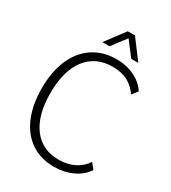

<svg xmlns="http://www.w3.org/2000/svg" viewBox="-212 -991 991 1110"><g transform="rotate(30 283.0 -436.0)"><path d="M41 -350Q41 -460 76.5 -541.5Q112 -623 178 -666.5Q244 -710 334 -710Q399 -710 453 -684Q507 -658 536 -612L506 -575Q476 -619 434.5 -640Q393 -661 336 -661Q223 -661 160.5 -579.5Q98 -498 98 -350Q98 -203 159 -121Q220 -39 330 -39Q389 -39 434.5 -61.5Q480 -84 506 -125L536 -88Q508 -43 452 -16.5Q396 10 328 10Q239 10 174.5 -33.5Q110 -77 75.5 -158Q41 -239 41 -350ZM307 -882H355L451 -754H404L331 -849L259 -754H211Z"/></g></svg>

Font: Sarabun ExtraLight
Style: Regular
Weight: 275
Designer: Suppakit Chalermlarp | Katatrad Co.,Ltd.
Foundry: Cadson Demak Co.,Ltd.
Version: Version 1.000; ttfautohint (v1.6)